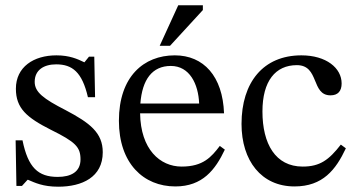

<svg xmlns="http://www.w3.org/2000/svg" viewBox="-20 -694 1345 725"><path d="M42 8H63L84 -15H86C112 -4 142 11 200 11C290 11 368 -25 368 -119C368 -193 319 -230 228 -278C144 -321 111 -346 111 -385C111 -430 146 -451 192 -451C253 -451 290 -422 312 -327H339L336 -480H316L299 -459H298C273 -471 243 -485 193 -485C107 -485 40 -441 40 -359C40 -285 81 -250 172 -204C265 -158 284 -139 284 -92C284 -45 248 -26 198 -26C124 -26 86 -61 65 -164H39Z M642 10C745 10 793 -53 829 -129L810 -143C778 -101 747 -65 666 -65C584 -65 511 -130 509 -266H826C821 -406 749 -485 640 -485C523 -485 429 -405 429 -238C429 -77 522 10 642 10ZM510 -303C517 -394 555 -445 625 -445C696 -445 729 -377 732 -303ZM622 -521 746 -656V-674H653L583 -521Z M1267 -148C1222 -90 1188 -65 1123 -65C1020 -65 971 -151 971 -273C971 -388 1020 -448 1101 -448C1187 -448 1154 -334 1228 -334C1256 -334 1270 -350 1270 -379C1270 -437 1212 -485 1118 -485C974 -485 892 -383 892 -226C892 -87 967 10 1092 10C1199 10 1248 -53 1286 -134Z"/></svg>

Font: STIX Two Text
Style: Regular
Weight: 400
Designer: Ross Mills, John Hudson & Paul Hanslow, Tiro Typeworks Ltd; with prior portions MicroPress Inc., and Coen Hoffman.
Foundry: Tiro Typeworks Ltd
Version: Version 2.13 b171